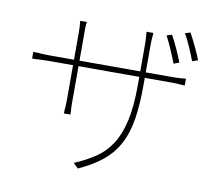

<svg xmlns="http://www.w3.org/2000/svg" viewBox="-87 -881 1175 1033"><g transform="rotate(10 500.0 -364.0)"><path d="M872 -777 843 -768Q851 -755 859.5 -737.5Q868 -720 876.5 -701Q885 -682 893 -662.5Q901 -643 907 -626L938 -637Q932 -653 923.5 -672Q915 -691 906 -710Q897 -729 888 -746.5Q879 -764 872 -777ZM811 -596 841 -607Q835 -622 827 -641.5Q819 -661 810 -680.5Q801 -700 792 -718Q783 -736 776 -748L748 -739Q755 -726 763.5 -708Q772 -690 780.5 -670.5Q789 -651 797 -631.5Q805 -612 811 -596ZM818 -524H672V-669Q672 -683 672.5 -696Q673 -709 674 -719Q674 -723 675 -724V-735Q676 -737 676 -740H638Q638 -737 639 -735V-724Q640 -723 640 -719Q641 -709 641.5 -696Q642 -683 642 -669V-524H310V-703Q310 -712 311 -720Q312 -725 312 -728.5Q312 -732 313 -736H277Q277 -732 277 -728Q277 -724 278 -719Q279 -711 279.5 -701Q280 -691 280 -681V-524H149Q135 -524 119.5 -524.5Q104 -525 90 -526Q85 -526 82 -527H65Q63 -528 57 -528V-491H73Q81 -491 89 -492Q103 -493 119 -493.5Q135 -494 149 -494H280V-306Q280 -294 279.5 -280.5Q279 -267 278 -256Q278 -252 277 -249V-237Q276 -234 276 -230H313Q313 -235 312 -237V-250Q311 -253 311 -257Q310 -268 310 -282V-494H642V-449Q642 -331 624 -252.5Q606 -174 572 -122Q538 -70 488.5 -37Q439 -4 375 23L402 49Q483 12 535 -31.5Q587 -75 617.5 -134Q648 -193 660 -271.5Q672 -350 672 -457V-494H818Q832 -494 844.5 -493.5Q857 -493 868 -492Q874 -491 880 -491H891V-528Q886 -527 880 -527Q874 -527 868 -526Q857 -525 844.5 -524.5Q832 -524 818 -524Z"/></g></svg>

Font: Spoqa Han Sans Neo Thin
Style: Regular
Weight: 100
Designer: [Spoqa Han Sans Neo] Dong-huui Kim  Younghwa Kang  Yujin Lee  [Noto Sans] Ryoko NISHIZUKA  (kana & ideographs); Paul D. 
Foundry: Spoqa (http://www.spoqa-han-sans.com)
Version: Version 1.100;hotconv 1.0.109;makeotfexe 2.5.65596